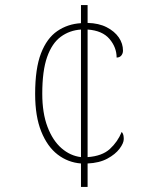

<svg xmlns="http://www.w3.org/2000/svg" viewBox="-20 -734 599 754"><path d="M298 -92Q247 -96 206.5 -127Q166 -158 142 -217.5Q118 -277 118 -365Q118 -465 141 -524.5Q164 -584 205 -612Q246 -640 298 -643V-714H324V-644Q368 -643 399 -627Q430 -611 446.5 -587Q463 -563 463 -535Q463 -529 461 -524Q459 -519 456 -515.5Q453 -512 448.5 -510Q444 -508 438 -508Q438 -548 410 -581Q382 -614 324 -618V-117Q381 -121 411.5 -149Q442 -177 458 -216Q463 -210 464.5 -203.5Q466 -197 466 -188Q466 -172 449.5 -150Q433 -128 401.5 -111Q370 -94 324 -92V0H298ZM298 -618Q253 -615 218.5 -589.5Q184 -564 165 -510Q146 -456 146 -366Q146 -290 166.5 -236Q187 -182 221.5 -152Q256 -122 298 -117Z"/></svg>

Font: Noto Serif Tibetan Thin
Style: Regular
Weight: 250
Version: Version 2.103